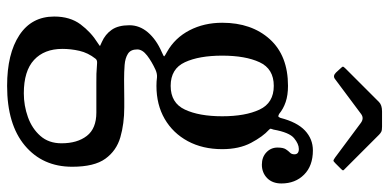

<svg xmlns="http://www.w3.org/2000/svg" viewBox="-297 -537 1094 540"><g transform="rotate(90 250.0 -267.0)"><path d="M44 -345Q44 -427.5 90.2 -478.8Q136.5 -530 221.5 -530Q247.5 -530 266.8 -523.5Q286 -517 300.5 -505Q305.5 -502.5 307.2 -502.8Q309 -503 311.5 -508.5Q323.5 -555.5 347.2 -577.8Q371 -600 403 -600Q446.5 -600 471.2 -575.2Q496 -550.5 496 -511.5Q496 -486 480.8 -471.2Q465.5 -456.5 443 -456.5Q422 -456.5 408.5 -469.2Q395 -482 395 -500.5Q395 -516.5 399.8 -523.8Q404.5 -531 409.2 -535.5Q414 -540 414 -548Q414 -560.5 399 -560.5Q385 -560.5 368.8 -547.2Q352.5 -534 344.5 -489.5Q343 -485 342.2 -482.2Q341.5 -479.5 345 -476.5Q364 -459.5 381.8 -426Q399.5 -392.5 399.5 -345Q399.5 -290 377 -248.2Q354.5 -206.5 314.5 -183.2Q274.5 -160 221.5 -160Q209 -160 198 -161.5Q188 -162.5 176.5 -157.5Q153.5 -147 136.2 -133.8Q119 -120.5 119 -106Q119 -87.5 131.2 -79.8Q143.5 -72 162.8 -70.5Q182 -69 203.5 -69Q211 -69 226.8 -69.2Q242.5 -69.5 258.2 -69.5Q274 -69.5 282 -69.5Q328 -69.5 366 -58.5Q404 -47.5 426.5 -16.2Q449 15 449 77Q449 160 389.5 210Q330 260 221.5 260Q131 260 78.8 225.5Q26.5 191 26.5 127.5Q26.5 83 48.5 53.5Q70.5 24 101 5Q110.5 -1 109 -1.5Q107.5 -2 98 -6.5Q76.5 -16 63.8 -34.2Q51 -52.5 51 -84Q51 -112.5 71 -136Q91 -159.5 126.5 -175Q140 -180.5 138.2 -182.2Q136.5 -184 125.5 -190Q86.5 -212 65.2 -253Q44 -294 44 -345ZM136.5 -345Q136.5 -280 155 -240Q173.5 -200 221.5 -200Q269.5 -200 288.2 -240Q307 -280 307 -345Q307 -410 288.2 -450Q269.5 -490 221.5 -490Q173.5 -490 155 -450Q136.5 -410 136.5 -345ZM383 107Q383 62.5 362.2 35.8Q341.5 9 296.5 9H212.5Q199 9 187.5 8.8Q176 8.5 158.5 7Q149 6 145 11.5Q128.5 32.5 123 56.5Q117.5 80.5 117.5 104.5Q117.5 155.5 148.5 184.2Q179.5 213 242.5 213Q277 213 309.2 201.5Q341.5 190 362.2 166.5Q383 143 383 107ZM184 -665 173 -677Q167.5 -682.5 167.5 -684.5Q167.5 -686.5 173 -692L267 -786Q275.5 -794.5 293.5 -794.5H336Q346 -794.5 350.2 -792.5Q354.5 -790.5 359 -786L455 -690Q459 -686.5 459.2 -685Q459.5 -683.5 455.5 -679.5L439 -663Q433.5 -657.5 431.5 -657.8Q429.5 -658 423 -662.5L325.5 -735Q312.5 -744.5 300.5 -735.5L202 -662Q193.5 -655.5 184 -665Z"/></g></svg>

Font: Besley* Narrow
Style: Regular
Weight: 400
Width: 4
Designer: Owen Earl
Foundry: indestructible type*
Version: Version 3.000; ttfautohint (v1.8.3)